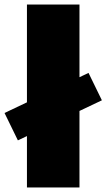

<svg xmlns="http://www.w3.org/2000/svg" viewBox="-41 -828 470 848"><path d="M409 -385 310 -338V0H78V-227L38 -208L-21 -329L78 -376V-808H310V-487L350 -506Z"/></svg>

Font: Encode Sans Expanded Black
Style: Regular
Weight: 900
Width: 7
Designer: Multiple Designers
Foundry: Impallari Type
Version: Version 2.000